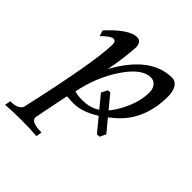

<svg xmlns="http://www.w3.org/2000/svg" viewBox="-270 -645 1071 1071"><g transform="rotate(45 265.0 -110.0)"><path d="M230 -39.1Q338.4 -39.1 400.6 -141.6Q462.9 -244.1 462.9 -335.9Q462.9 -361.8 448.5 -380.9Q434.1 -399.9 408.7 -399.9Q338.9 -399.9 266.4 -292.2Q193.8 -184.6 166.5 -47.4Q189.5 -39.1 230 -39.1ZM189 283.2Q138.7 278.8 61 278.8Q-5.9 278.8 -58.1 283.2L-51.8 249Q9.8 249 24.4 216.3Q126 -235.8 128.4 -377.4Q128.4 -405.3 108.9 -405.3Q88.4 -405.3 43.9 -360.8L33.2 -395Q134.3 -504.4 195.3 -504.4Q231.9 -504.4 231.9 -456.5Q224.6 -353.5 205.6 -262.7Q327.1 -482.4 494.1 -482.4Q521 -482.4 536.6 -457.5Q552.2 -432.6 552.2 -392.6Q552.2 -206.1 429.7 -99.6Q307.1 6.8 209.5 8.3Q183.1 8.3 152.3 5.4Q111.3 206.1 110.8 213.4Q110.8 249 194.8 249ZM439.5 37.1H419.9L271.5 -143.1L290.5 -180.2H308.1L457.5 0.5Z"/></g></svg>

Font: Kelvinch
Style: Italic
Weight: 400
Italic angle: -10°
Designer: Paul James Miller
Foundry: High-Logic / Made with FontCreator
Version: Version 3.40;July 22, 2017;FontCreator 11.0.0.2388 64-bit